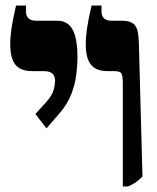

<svg xmlns="http://www.w3.org/2000/svg" viewBox="-20 -667 568 694"><path d="M424 7V-363Q424 -391 419.5 -400.5Q415 -410 392 -410H368Q327 -410 308.5 -433.5Q290 -457 290 -507Q290 -534 294.5 -564.5Q299 -595 311 -647H347V-625Q347 -592 385 -592H421Q455 -592 468 -575.5Q481 -559 482 -510L495 -29Q479 -13 467 -5.5Q455 2 443 7ZM148 -203 108 -255 148 -299Q169 -323 174 -342.5Q179 -362 179 -374Q179 -394 168.5 -402Q158 -410 137 -410H96Q54 -410 35.5 -433.5Q17 -457 17 -507Q17 -534 21.5 -564.5Q26 -595 38 -647H74V-625Q74 -592 112 -592H188Q225 -592 242.5 -560Q260 -528 260 -458Q260 -433 256 -399Q252 -365 238 -327.5Q224 -290 193 -255Z"/></svg>

Font: Noto Serif Hebrew Condensed Black
Style: Regular
Weight: 900
Width: 3
Designer: Monotype Design Team
Foundry: Monotype Imaging Inc.
Version: Version 2.004; ttfautohint (v1.8.4.7-5d5b)